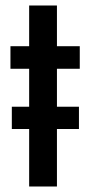

<svg xmlns="http://www.w3.org/2000/svg" viewBox="-20 -678 329 698"><path d="M23 -209V-290H267V-209ZM86 0V-428H18V-510H86V-658H187V-510H270V-428H187V0Z"/></svg>

Font: Saira Condensed SemiBold
Style: Regular
Weight: 600
Width: 3
Designer: Hector Gatti with collaboration of the Omnibus-Type team
Foundry: Omnibus-Type
Version: Version 1.100